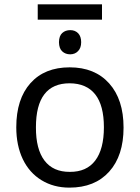

<svg xmlns="http://www.w3.org/2000/svg" viewBox="-20 -857 645 887"><path d="M146 -269Q145.5 -168 185.5 -115.2Q225.6 -62.5 302.7 -63Q379.9 -62.5 419.9 -115.2Q460 -168 460 -269Q460 -370.1 419.9 -420.9Q379.9 -471.7 301.8 -472.2Q146 -472.2 146 -269ZM300.8 9.8Q228 9.8 171.9 -24.4Q115.7 -58.6 85.4 -121.6Q55.2 -185.1 55.2 -269Q55.2 -399.4 120.6 -472.7Q186 -545.9 301.8 -545.9Q418 -545.9 484.4 -471.7Q550.8 -397.5 550.8 -267.6Q550.8 -137.7 484.4 -64Q418 9.8 300.8 9.8ZM154.3 -836.9H451.2V-766.1H154.3ZM252.4 -662.1Q252.9 -691.4 267.6 -704.6Q282.2 -717.8 304.7 -717.8Q327.1 -717.8 341.3 -703.1Q355 -688.5 355 -662.1Q355 -635.7 340.8 -621.1Q327.1 -606.4 304.7 -606Q282.2 -606 267.6 -619.6Q252.9 -632.8 252.4 -662.1Z"/></svg>

Font: NotoSans
Style: Regular
Weight: 400
Designer: Monotype Design team
Foundry: Monotype Imaging Inc.
Version: Version 1.04